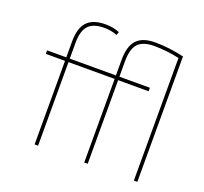

<svg xmlns="http://www.w3.org/2000/svg" viewBox="-127 -888 1100 1036"><g transform="rotate(20 423.5 -370.0)"><path d="M761 -720V0H741V-704Q668 -720 596 -720Q532 -720 504 -689.5Q476 -659 476 -590V-500H651V-480H476V0H456V-480H191V0H171V-480H61V-500H171V-590Q171 -668 204.5 -704Q238 -740 311 -740Q355 -740 391 -725L384 -706Q350 -720 311 -720Q247 -720 219 -689.5Q191 -659 191 -590V-500H456V-590Q456 -668 489.5 -704Q523 -740 596 -740Q673 -740 761 -720Z"/></g></svg>

Font: M PLUS 1p Thin
Style: Regular
Weight: 250
Version: Version 1.062